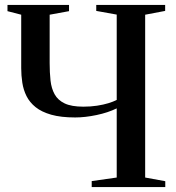

<svg xmlns="http://www.w3.org/2000/svg" viewBox="-20 -763 716 783"><path d="M456 -321Q420 -303.5 373.5 -293.8Q327 -284 286.5 -284Q228.5 -284 189 -295.2Q149.5 -306.5 125.2 -326Q101 -345.5 88.2 -371Q75.5 -396.5 71 -425.8Q66.5 -455 66.5 -485V-703L10.5 -717.5V-743H261.5V-717.5L182.5 -703V-505.5Q182.5 -467.5 186 -435Q189.5 -402.5 202.8 -378.5Q216 -354.5 243.8 -341.2Q271.5 -328 320 -328Q350 -328 376 -332Q402 -336 422.2 -342.2Q442.5 -348.5 456 -355.5V-703.5L372.5 -718.5V-743H653.5V-718.5L572 -703V-39L654 -24V0H354V-24.5L456 -39Z"/></svg>

Font: Merriweather 120pt Medium
Style: Regular
Weight: 500
Version: Version 2.100